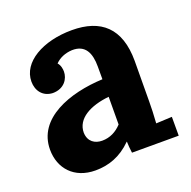

<svg xmlns="http://www.w3.org/2000/svg" viewBox="-101 -615 726 730"><g transform="rotate(-20 262.0 -250.0)"><path d="M307.6 -118.2C286.6 -95.2 259.8 -81.5 228.5 -81.5C199.7 -81.5 173.8 -96.7 172.4 -133.8C172.4 -190.9 231.9 -222.2 308.1 -230ZM51.8 -384.3C51.8 -347.2 74.2 -317.4 113.8 -315.9C160.6 -315.9 181.2 -350.1 181.2 -378.4C181.2 -388.2 179.2 -404.3 168.9 -415.5C186 -433.1 210 -442.9 237.3 -444.3C292 -445.8 308.6 -405.8 308.6 -353V-300.8C173.8 -294.9 29.8 -243.7 29.8 -117.2C29.8 -41 80.1 16.1 166 16.1C218.8 16.1 268.6 -0.5 314 -45.9H314.9C315.4 -28.8 316.4 -19 318.8 0H507.8V-76.2L443.4 -73.2C445.8 -103.5 446.8 -141.1 446.8 -160.6C446.8 -229 447.8 -256.8 447.8 -324.7C447.8 -457.5 379.9 -516.1 262.7 -516.1C145 -516.1 51.8 -462.9 51.8 -384.3Z"/></g></svg>

Font: Parastoo
Style: Bold
Weight: 700
Foundry: Saber Rastikerdar (saber.rastikerdar@gmail.com)
Version: Version 2.0.1